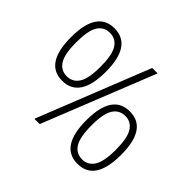

<svg xmlns="http://www.w3.org/2000/svg" viewBox="-159 -871 1074 1074"><g transform="rotate(45 378.0 -333.5)"><path d="M46 -468Q46 -675 183 -675Q321 -675 321 -468Q321 -260 183 -260Q46 -260 46 -468ZM532 -667 266 0H224L489 -667ZM280 -467Q280 -560 255 -599.5Q230 -639 183 -639Q136 -639 111.5 -600Q87 -561 87 -468Q87 -375 112 -335.5Q137 -296 183 -296Q230 -296 255 -335Q280 -374 280 -467ZM435 -200Q435 -407 573 -407Q710 -407 710 -200Q710 8 573 8Q435 8 435 -200ZM669 -199Q669 -292 644 -331.5Q619 -371 573 -371Q526 -371 501 -332Q476 -293 476 -201Q476 -107 501 -67.5Q526 -28 573 -28Q619 -28 644 -67.5Q669 -107 669 -199Z"/></g></svg>

Font: KaputaLibre
Style: Regular
Weight: 400
Designer: Multiple designers
Foundry: Textual
Version: Version 2.900